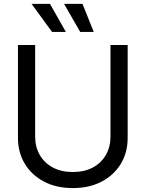

<svg xmlns="http://www.w3.org/2000/svg" viewBox="-20 -960 752 992"><path d="M356.4 11.7Q270.5 11.7 206.8 -22Q143.1 -55.7 107.9 -114.3Q72.8 -172.9 72.8 -247.1V-727.5H161.6V-253.9Q161.6 -201.2 185.1 -159.9Q208.5 -118.7 252.2 -95Q295.9 -71.3 356.4 -71.3Q417 -71.3 460.4 -95Q503.9 -118.7 527.3 -159.9Q550.8 -201.2 550.8 -253.9V-727.5H639.6V-247.1Q639.6 -172.4 604.5 -114Q569.3 -55.7 505.6 -22Q441.9 11.7 356.4 11.7ZM394.5 -794.9 311 -939.9H406.2L464.4 -794.9ZM249 -794.9 143.1 -939.9H238.3L320.3 -794.9Z"/></svg>

Font: Inter 28pt
Style: Regular
Weight: 400
Designer: Rasmus Andersson
Foundry: rsms
Version: Version 4.001;git-66647c0bb